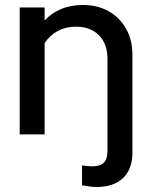

<svg xmlns="http://www.w3.org/2000/svg" viewBox="-20 -539 607 770"><path d="M366 211Q352 211 336.5 208.5Q321 206 309 204V124Q327 128 351 128Q382 128 396.5 113.5Q411 99 411 66V-303Q411 -363 377 -397.5Q343 -432 284 -432Q244 -432 212 -415Q180 -398 159 -366V0H59V-509H159V-457Q218 -519 312 -519Q371 -519 415.5 -494Q460 -469 485.5 -424Q511 -379 511 -320V74Q511 139 473.5 175Q436 211 366 211Z"/></svg>

Font: Red Hat Display SemiBold
Style: Regular
Weight: 600
Designer: Pentagram, MCKL
Foundry: Pentagram, MCKL
Version: Version 1.023